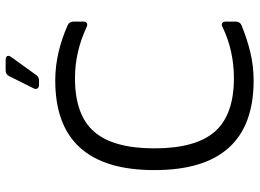

<svg xmlns="http://www.w3.org/2000/svg" viewBox="-136 -750 895 662"><g transform="rotate(-90 311.0 -419.5)"><path d="M364 8Q55 8 55 -334Q55 -676 364 -676Q414 -676 462 -664.5Q510 -653 555 -633Q567 -627 567 -614V-579Q567 -570 561.5 -567Q556 -564 548 -568Q462 -608 372 -608Q245 -608 187.5 -542Q130 -476 130 -334Q130 -192 187.5 -126Q245 -60 372 -60Q418 -60 462 -69.5Q506 -79 548 -99Q556 -104 561.5 -100.5Q567 -97 567 -88V-53Q567 -40 555 -34Q509 -15 461.5 -3.5Q414 8 364 8ZM349 -732Q340 -732 336.5 -737.5Q333 -743 337 -751L379 -835Q385 -847 398 -847H435Q445 -847 448 -841.5Q451 -836 445 -828L383 -742Q376 -732 364 -732Z"/></g></svg>

Font: Pitagon Sans
Style: Regular
Weight: 400
Designer: Travis Tran
Foundry: Pitagon
Version: Version 1.001; ttfautohint (v1.8.4.7-5d5b);gftools[0.9.26]